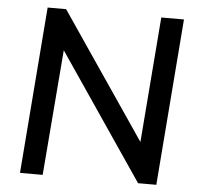

<svg xmlns="http://www.w3.org/2000/svg" viewBox="-51 -765 853 818"><g transform="rotate(5 375.0 -356.0)"><path d="M64 0 120 -712H199L588 -140L560 -130L606 -712H703L647 0H569L181 -571L208 -582L161 0Z"/></g></svg>

Font: Muli SemiBold
Style: Italic
Weight: 600
Italic angle: -4.541°
Designer: Vernon Adams
Foundry: Vernon Adams
Version: Version 2.100; ttfautohint (v1.8.1.43-b0c9)